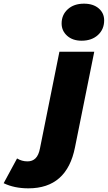

<svg xmlns="http://www.w3.org/2000/svg" viewBox="-205 -824 588 1047"><path d="M-185 175 -112 40Q-86 56 -55 56Q-28 56 -11 39Q6 22 13 -15L119 -542H309L204 -21Q160 203 -50 203Q-127 203 -185 175ZM131 -696Q131 -743 164.5 -773.5Q198 -804 253 -804Q303 -804 333 -778.5Q363 -753 363 -713Q363 -664 329 -633Q295 -602 240 -602Q191 -602 161 -629Q131 -656 131 -696Z"/></svg>

Font: Montserrat Alternates ExtraBold
Style: Italic
Weight: 800
Italic angle: -11.3°
Designer: Julieta Ulanovsky
Foundry: Julieta Ulanovsky
Version: Version 7.200